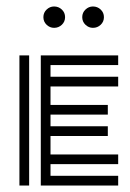

<svg xmlns="http://www.w3.org/2000/svg" viewBox="-20 -573 403 593"><path d="M106 0V-402H345V-372H136V-336H345V-306H136V-249H313V-219H136V-183H313V-153H136V-96H345V-66H136V-30H345V0ZM40 0V-402H70V0ZM267 -487Q254 -487 244 -496.5Q234 -506 234 -520Q234 -534 244 -543.5Q254 -553 267 -553Q281 -553 291 -543.5Q301 -534 301 -520Q301 -506 291 -496.5Q281 -487 267 -487ZM147 -487Q134 -487 124 -496.5Q114 -506 114 -520Q114 -534 124 -543.5Q134 -553 147 -553Q161 -553 171 -543.5Q181 -534 181 -520Q181 -506 171 -496.5Q161 -487 147 -487Z"/></svg>

Font: Zen Tokyo Zoo
Style: Regular
Weight: 400
Designer: Yoshimichi Ohira
Foundry: A-1 Corp ZenFonts
Version: Version 1.002; ttfautohint (v1.8.3)